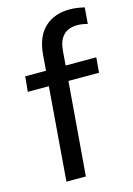

<svg xmlns="http://www.w3.org/2000/svg" viewBox="-114 -800 593 859"><g transform="rotate(-15 182.5 -370.5)"><path d="M21 -433 28 -503H357L351 -433ZM359 -657Q333 -664 311 -664Q288 -664 268.5 -655.5Q249 -647 236 -626Q223 -605 220 -565L174 0H84L130 -576Q137 -659 181.5 -700Q226 -741 297 -741Q314 -741 331.5 -738.5Q349 -736 365 -732Z"/></g></svg>

Font: Muli Medium
Style: Italic
Weight: 500
Italic angle: -4.541°
Designer: Vernon Adams
Foundry: Vernon Adams
Version: Version 2.100; ttfautohint (v1.8.1.43-b0c9)